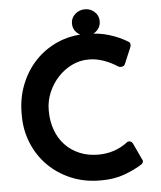

<svg xmlns="http://www.w3.org/2000/svg" viewBox="-58 -905 810 964"><g transform="rotate(-5 347.0 -423.5)"><path d="M409 8Q328 8 261 -20.5Q194 -49 145.5 -98Q97 -147 70.5 -212Q44 -277 44 -350V-362Q44 -440 71 -507.5Q98 -575 145 -624.5Q192 -674 256.5 -702.5Q321 -731 396 -731H402Q465 -731 517 -715Q569 -699 611 -673Q619 -668 619 -657Q619 -652 617 -646L581 -561Q575 -551 561 -551Q554 -551 550 -553Q515 -576 478 -589Q441 -602 405 -602H400Q358 -602 318.5 -583Q279 -564 248.5 -531.5Q218 -499 199.5 -456Q181 -413 181 -366V-361Q181 -310 197 -266Q213 -222 243 -190Q273 -158 315.5 -140Q358 -122 410 -122Q494 -122 558 -171Q562 -175 568 -175Q581 -175 588 -162L630 -72Q630 -60 620 -54Q585 -31 532.5 -11.5Q480 8 415 8ZM406 -855Q434 -855 454.5 -836Q475 -817 475 -789Q475 -760 454.5 -741Q434 -722 406 -722Q377 -722 356 -741Q335 -760 335 -789Q335 -817 356 -836Q377 -855 406 -855Z"/></g></svg>

Font: Stadtwerke
Style: Bold
Weight: 700
Designer: Santiago Orozco
Foundry: Typemade
Version: Version 1.003